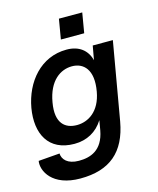

<svg xmlns="http://www.w3.org/2000/svg" viewBox="-143 -790 903 1097"><g transform="rotate(-15 308.5 -241.0)"><path d="M195 216C369 216 467 134 498 -40L578 -500H459L444 -417C428 -479 381 -516 308 -516C154 -516 54 -393 28 -246C3 -99 60 16 214 16C287 16 347 -17 385 -78L375 -20C354 94 280 116 213 116C146 116 117 82 116 47L-10 57C-20 114 29 216 195 216ZM153 -246C174 -369 245 -416 313 -416C380 -416 436 -367 413 -239C393 -126 321 -84 255 -84C188 -84 131 -123 153 -246ZM292 -580H430L450 -698H312Z"/></g></svg>

Font: Uncut Sans Semibold
Style: Italic
Weight: 600
Italic angle: -10°
Designer: Kasper Nordkvist
Foundry: Uncut Type
Version: Version 1.111;FEAKit 1.0